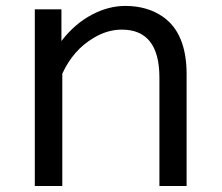

<svg xmlns="http://www.w3.org/2000/svg" viewBox="-20 -596 740 641"><path d="M185.1 -564.9V-459Q230 -517.6 288.6 -547.9Q342.8 -576.2 398.4 -576.2Q471.7 -576.2 523.9 -540Q603 -484.9 603 -348.1V24.9H512.2V-336.9Q512.2 -497.1 386.7 -497.1Q338.4 -497.1 293 -469.7Q224.6 -429.7 188 -350.1V24.9H96.2V-564.9Z"/></svg>

Font: BIZ UDPGothic
Style: Regular
Weight: 400
Designer: TypeBank Co., Ltd.
Foundry: Morisawa Inc.
Version: Version 1.051